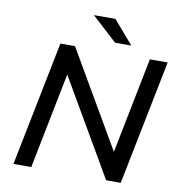

<svg xmlns="http://www.w3.org/2000/svg" viewBox="-94 -974 1000 1061"><g transform="rotate(10 406.0 -443.5)"><path d="M52 0 192 -700H274L587 -162L694 -700H794L654 0H572L259 -538L152 0ZM489 -757 347 -887H468L580 -757Z"/></g></svg>

Font: Montserrat Medium
Style: Italic
Weight: 500
Italic angle: -11.3°
Designer: Julieta Ulanovsky
Foundry: Julieta Ulanovsky
Version: Version 9.000; ttfautohint (v1.8.4.7-5d5b)